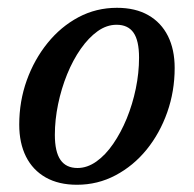

<svg xmlns="http://www.w3.org/2000/svg" viewBox="-20 -474 510 504"><path d="M287 -453.5Q335.5 -453.5 369.2 -434.2Q403 -415 420.8 -379.5Q438.5 -344 438.5 -295.5Q438.5 -234.5 419 -179.2Q399.5 -124 364.8 -81.2Q330 -38.5 283.2 -13.8Q236.5 11 182 11Q134 11 100 -8.2Q66 -27.5 48.2 -63Q30.5 -98.5 30.5 -147Q30.5 -208 50.2 -263Q70 -318 104.8 -361Q139.5 -404 186 -428.8Q232.5 -453.5 287 -453.5ZM183.5 -33Q209 -33 233 -50Q257 -67 277.2 -96.5Q297.5 -126 312.8 -163.2Q328 -200.5 336.5 -241.5Q345 -282.5 345 -322.5Q345 -367.5 330.5 -388.2Q316 -409 286 -409Q260 -409 236.2 -392Q212.5 -375 192 -345.8Q171.5 -316.5 156.2 -279Q141 -241.5 132.5 -200.5Q124 -159.5 124 -120Q124 -75.5 138.8 -54.2Q153.5 -33 183.5 -33Z"/></svg>

Font: Newsreader 16pt 16pt Medium
Style: Italic
Weight: 500
Italic angle: -17°
Version: Version 1.003